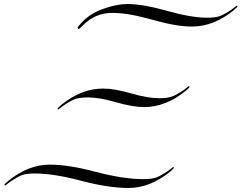

<svg xmlns="http://www.w3.org/2000/svg" viewBox="-20 -906 1200 954"><path d="M388 -796Q429 -840 495.5 -863Q562 -886 612 -886Q690 -886 810.5 -852Q931 -818 1008 -818Q1050 -818 1072 -826Q1094 -834 1130 -858Q1155 -878 1156 -878Q1160 -878 1160 -874Q1160 -871 1140 -854Q1041 -774 934 -774Q856 -774 736.5 -808Q617 -842 538 -842Q454 -842 394 -782Q374 -762 372 -762Q366 -762 366 -768Q366 -774 388 -796ZM696 -374Q640 -374 556.5 -398Q473 -422 418 -422Q376 -422 354 -414Q332 -406 296 -382Q271 -362 270 -362Q266 -362 266 -366Q266 -369 286 -386Q385 -466 492 -466Q548 -466 631.5 -442Q715 -418 770 -418Q812 -418 834 -426Q856 -434 892 -458Q917 -478 918 -478Q922 -478 922 -474Q922 -471 902 -454Q803 -374 696 -374ZM228 -88Q320 -88 456.5 -52Q593 -16 692 -16Q734 -16 756 -24Q778 -32 814 -56Q839 -76 840 -76Q844 -76 844 -72Q844 -69 824 -52Q725 28 618 28Q519 28 382.5 -8Q246 -44 154 -44Q111 -44 89.5 -36Q68 -28 32 -4Q7 16 6 16Q2 16 2 12Q2 9 22 -8Q121 -88 228 -88Z"/></svg>

Font: Miama Nueva
Style: Medium
Weight: 400
Italic angle: -28°
Version: Version 1.0